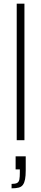

<svg xmlns="http://www.w3.org/2000/svg" viewBox="-20 -763 224 1045"><path d="M71 0V-743H113V0ZM43 262V238Q64 238 73.5 232.5Q83 227 85.5 213.5Q88 200 88 176V159H65V88H120V164Q120 194 116.5 212.5Q113 231 105 242.5Q97 254 82 258Q67 262 43 262Z"/></svg>

Font: Saira Condensed ExtraLight
Style: Regular
Weight: 250
Width: 3
Designer: Hector Gatti with collaboration of the Omnibus-Type team
Foundry: Omnibus-Type
Version: Version 1.101